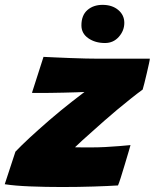

<svg xmlns="http://www.w3.org/2000/svg" viewBox="-58 -764 637 790"><path d="M427.5 -1Q389 1.5 326.8 3.5Q264.5 5.5 197 5.5Q130 5.5 66.5 3Q3 0.5 -38.5 -6L5.5 -140Q16.5 -151.5 31 -165.8Q45.5 -180 63.2 -196.5Q81 -213 101.5 -231.2Q122 -249.5 144.2 -268.8Q166.5 -288 190.5 -307.8Q214.5 -327.5 239.5 -347Q264.5 -366.5 289.5 -385.5Q279 -385 255.8 -384.2Q232.5 -383.5 204.2 -382.8Q176 -382 148.2 -381.8Q120.5 -381.5 101 -381.5Q96 -381.5 91.5 -381.5Q87 -381.5 83.5 -381.5Q80 -381.5 77.5 -381.8Q75 -382 73.5 -382L121 -530Q139.5 -529 168.8 -527.8Q198 -526.5 231.2 -525.2Q264.5 -524 295.5 -523.2Q326.5 -522.5 349 -522.5Q403.5 -522.5 462 -522.5Q520.5 -522.5 558.5 -522.5Q558.5 -518.5 554.8 -501.5Q551 -484.5 546 -462.8Q541 -441 536.2 -422.2Q531.5 -403.5 529 -395.5Q505.5 -378.5 478.8 -357Q452 -335.5 424.2 -312.5Q396.5 -289.5 370.2 -266.2Q344 -243 320.8 -222.2Q297.5 -201.5 279.2 -185Q261 -168.5 250.5 -158Q260.5 -157.5 283.8 -157.5Q307 -157.5 318.5 -157.5Q345.5 -157.5 375 -159Q404.5 -160.5 431.8 -162.8Q459 -165 479 -167Q477.5 -161.5 470.8 -138.5Q464 -115.5 455.2 -86.2Q446.5 -57 438.8 -32.8Q431 -8.5 427.5 -1ZM364 -744Q403.5 -744 428.5 -723Q453.5 -702 453.5 -670Q453.5 -638 431 -612.5Q408.5 -587 374 -587Q333.5 -587 305.2 -606.8Q277 -626.5 277 -659.5Q277 -701 301.5 -722.5Q326 -744 364 -744Z"/></svg>

Font: Grandstander Thin Black
Style: Italic
Weight: 900
Italic angle: -15°
Version: Version 1.200